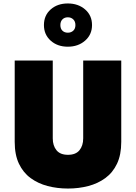

<svg xmlns="http://www.w3.org/2000/svg" viewBox="-20 -1050 786 1110"><path d="M234 -905Q234 -961 273 -995.5Q312 -1030 372 -1030Q432 -1030 472 -995.5Q512 -961 512 -905Q512 -850 472 -815Q432 -780 372 -780Q312 -780 273 -815Q234 -850 234 -905ZM329 -905Q329 -884 341 -872.5Q353 -861 372 -861Q391 -861 403.5 -872.5Q416 -884 416 -905Q416 -926 403.5 -938Q391 -950 372 -950Q353 -950 341 -938Q329 -926 329 -905ZM65 -700H285V-250Q285 -208 306.5 -181.5Q328 -155 373 -155Q418 -155 439.5 -181.5Q461 -208 461 -250V-700H681V-230Q681 -155 656.5 -103.5Q632 -52 589 -20.5Q546 11 490.5 25.5Q435 40 373 40Q311 40 255.5 25.5Q200 11 157 -20.5Q114 -52 89.5 -103.5Q65 -155 65 -230Z"/></svg>

Font: Jost* Black
Style: Regular
Weight: 900
Version: Version 3.7